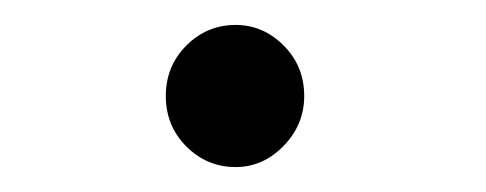

<svg xmlns="http://www.w3.org/2000/svg" viewBox="-20 -410 390 154"><path d="M169 -276Q146 -276 129.5 -292.5Q113 -309 113 -333Q113 -357 129.5 -373.5Q146 -390 169 -390Q191 -390 207.5 -373.5Q224 -357 224 -333Q224 -310 207.5 -293Q191 -276 169 -276Z"/></svg>

Font: Inconsolata ExtraCondensed SemiBold
Style: Regular
Weight: 600
Width: 2
Monospace: yes
Designer: Raph Levien, Cyreal, Brenton Simpson
Foundry: Raph Levien, Cyreal, Google
Version: Version 3.001; ttfautohint (v1.8.2.53-6de2)